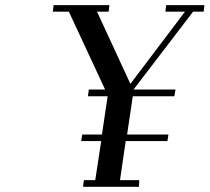

<svg xmlns="http://www.w3.org/2000/svg" viewBox="-20 -722 810 742"><path d="M184.1 -676.8 187 -702.1H402.8L399.9 -676.8H355L483.9 -397.9L694.8 -676.8H619.1L622.1 -702.1H770L767.1 -676.8H726.1L496.1 -376H658.2L653.8 -350.1H493.2L471.2 -202.1H630.9L627 -176.8H465.8L443.8 -25.9H518.1L517.1 0H300.8L304.2 -25.9H348.1L371.1 -176.8H293.9L297.9 -202.1H374L396 -350.1H319.8L323.2 -376H386.2L246.1 -676.8Z"/></svg>

Font: Dehuti
Style: Bold-Italic
Weight: 700
Version: Version 1.2